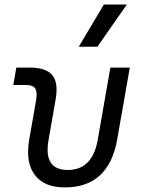

<svg xmlns="http://www.w3.org/2000/svg" viewBox="-20 -815 626 845"><path d="M265.1 9.8Q173.8 9.8 132.8 -45.9Q103.5 -85.4 103.5 -146.5Q103.5 -171.4 108.4 -200.2L138.7 -372.6Q141.1 -387.2 141.1 -398.4Q141.1 -415.5 135.3 -425.3Q125 -440.9 96.2 -440.9H38.6L51.8 -517.6H110.4Q183.1 -517.6 210.4 -483.9Q229 -460.9 229 -419.9Q229 -399.9 224.6 -376L193.8 -200.2Q189.5 -176.3 189.5 -156.7Q189.5 -66.9 278.3 -66.9Q387.2 -66.9 410.2 -200.2L465.8 -517.6H551.3L495.6 -200.2Q458 9.8 265.1 9.8ZM326.7 -609.4 437 -794.9H538.1L408.7 -609.4Z"/></svg>

Font: CaskaydiaCove NFP SemiLight
Style: Italic
Weight: 350
Italic angle: -10°
Designer: Aaron Bell
Foundry: Saja Typeworks
Version: Version 2111.001; VTT 6.35;Nerd Fonts 3.1.1